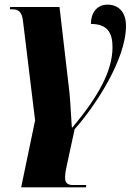

<svg xmlns="http://www.w3.org/2000/svg" viewBox="-20 -566 587 826"><path d="M71 240H350L351 230H297C269 231 260 219 260 200C260 180 263 165 268 143L301 -10C389 -109 522 -309 522 -455C522 -518 486 -546 443 -546C393 -546 371 -506 371 -463C443 -463 464 -424 464 -363C464 -260 402 -150 292 -18H289C286 -60 283 -124 279 -166L236 -536H24L22 -526H31C59 -526 74 -517 79 -475L131 -48Z"/></svg>

Font: Noto Serif Display Condensed Black
Style: Italic
Weight: 900
Width: 3
Italic angle: -12°
Designer: Monotype Design Team
Foundry: Monotype Imaging Inc.
Version: Version 2.009